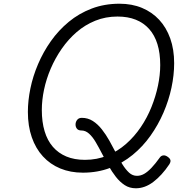

<svg xmlns="http://www.w3.org/2000/svg" viewBox="-20 -910 994 1033"><path d="M711 103Q677 103 651 86Q625 69 603.5 41.5Q582 14 563.5 -19Q545 -52 528 -85Q511 -118 494.5 -146Q478 -174 459 -191Q440 -208 418 -208Q401 -208 393.5 -218Q386 -228 386.5 -241.5Q387 -255 395.5 -265.5Q404 -276 420 -276Q453 -276 479.5 -259Q506 -242 528 -214Q550 -186 568.5 -153Q587 -120 604 -87Q621 -54 638.5 -26Q656 2 674.5 19Q693 36 717 36Q737 36 755.5 25.5Q774 15 795 -7Q816 -29 841 -64Q848 -73 859.5 -74Q871 -75 884 -65Q895 -57 897 -48Q899 -39 891 -26Q871 4 849 28Q827 52 804.5 69Q782 86 758.5 94.5Q735 103 711 103ZM426 19Q359 19 304.5 -3.5Q250 -26 211 -68.5Q172 -111 151 -171.5Q130 -232 130 -308Q130 -368 143.5 -434Q157 -500 185 -565.5Q213 -631 254 -689Q295 -747 350 -792.5Q405 -838 473.5 -864Q542 -890 623 -890Q690 -890 744 -867.5Q798 -845 836.5 -803.5Q875 -762 896 -703Q917 -644 917 -570Q917 -506 902.5 -438Q888 -370 859.5 -304Q831 -238 789.5 -179.5Q748 -121 693.5 -76.5Q639 -32 572 -6.5Q505 19 426 19ZM437 -50Q502 -50 557.5 -73Q613 -96 658 -135.5Q703 -175 737.5 -226Q772 -277 795 -334.5Q818 -392 830 -449.5Q842 -507 842 -560Q842 -624 827 -672.5Q812 -721 782.5 -754Q753 -787 710.5 -804Q668 -821 612 -821Q548 -821 492.5 -798.5Q437 -776 392 -737Q347 -698 312 -647.5Q277 -597 253 -541Q229 -485 217 -428Q205 -371 205 -318Q205 -254 220 -204Q235 -154 264.5 -120Q294 -86 337 -68Q380 -50 437 -50Z"/></svg>

Font: Playwrite DK Loopet Light
Style: Regular
Weight: 300
Version: Version 1.003